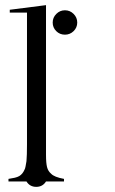

<svg xmlns="http://www.w3.org/2000/svg" viewBox="-20 -706 448 747"><path d="M159 -686V-141V-104Q159 -87 160 -75.5Q161 -64 163 -56Q167 -40 179 -30Q191 -17 229 -10V0H159Q146 21 121 21Q96 21 83 0H13V-10Q27 -12 37.5 -14.5Q48 -17 55 -21Q68 -29 75 -45Q78 -50 79.5 -59Q81 -68 83 -79Q84 -90 84.5 -106.5Q85 -123 85 -144V-657H18V-668ZM232.7 -666Q252.3 -666 266.4 -651.9Q280.5 -637.8 280.5 -618.3Q280.5 -598.7 266.4 -584.9Q252.3 -571.1 232.7 -571.1Q212.6 -571.1 198.8 -584.9Q185 -598.7 185 -618.3Q185 -637.8 199.1 -651.9Q213.2 -666 232.7 -666Z"/></svg>

Font: Wachinanga
Style: Regular
Weight: 400
Designer: deFharo
Foundry: deFharo
Version: Wachinanga: Version 2.001 2013